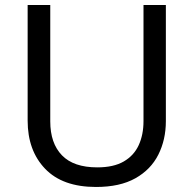

<svg xmlns="http://www.w3.org/2000/svg" viewBox="-20 -734 771 764"><path d="M640 -252Q640 -178 610 -118.5Q580 -59 518.5 -24.5Q457 10 362 10Q229 10 159.5 -62.5Q90 -135 90 -254V-714H180V-251Q180 -164 226.5 -116Q273 -68 367 -68Q432 -68 472.5 -91.5Q513 -115 532 -156.5Q551 -198 551 -252V-714H640Z"/></svg>

Font: hexlsinhala05
Style: Book
Weight: 400
Designer: Jelle Bosma - Monotype Design Team
Foundry: Monotype Imaging Inc.
Version: Version 2.003